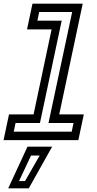

<svg xmlns="http://www.w3.org/2000/svg" viewBox="-54 -770 531 1055"><path d="M-34.5 0 -4.5 -141.5H130.5L229.5 -608.5H94.5L124.5 -750H400.5L271.5 -141.5H406.5L376.5 0ZM21.5 -46.5H340L350 -94H212.5L342.5 -704H161.5L151.5 -656.5H285L165.5 -94H31.5ZM-9 265 97 36H232.5L104 265ZM50.5 225H83.5L164 84.5H116.5Z"/></svg>

Font: Tourney Thin Medium
Style: Italic
Weight: 500
Italic angle: -12°
Version: Version 1.015